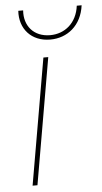

<svg xmlns="http://www.w3.org/2000/svg" viewBox="-52 -754 420 788"><g transform="rotate(-5 157.5 -360.0)"><path d="M50 0H70L160 -520H140ZM175 -591C245 -591 304 -637 315 -720H295C286 -649 236 -609 176 -609C108 -609 69 -657 74 -720H54C49 -646 97 -591 175 -591Z"/></g></svg>

Font: Fixel Display 20240404 Thin
Style: Italic
Weight: 100
Italic angle: -10°
Designer: AlfaBravo + MacPaw
Foundry: Kyrylo Tkachov, Marchela Mozhyna, Serhii Makarenko, Maria Weinstein, Zakhar Kryvoshyya
Version: Version 1.211;Glyphs 3.2 (3225)